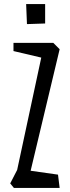

<svg xmlns="http://www.w3.org/2000/svg" viewBox="-20 -920 342 940"><path d="M108 -900H201V-805L112 -802ZM272 0 264 -65 130 -84 272 -679 241 -710H46V-670L182 -638L64 -88L30 -22L48 0Z"/></svg>

Font: Bahiana
Style: Regular
Weight: 400
Designer: Pablo Cosgaya & Dani Raskovsky
Foundry: Pablo Cosgaya & Dani Raskovsky
Version: Version 1.005